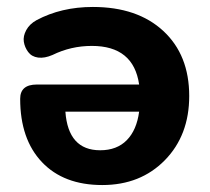

<svg xmlns="http://www.w3.org/2000/svg" viewBox="-20 -521 605 552"><path d="M274 11Q163 11 100.5 -55Q38 -121 38 -237Q38 -278 86 -278H380Q364 -389 244 -389Q184 -389 131 -363Q108 -353 89.5 -355.5Q71 -358 61 -371.5Q51 -385 48.5 -401Q46 -417 55.5 -434.5Q65 -452 85 -463Q156 -501 247 -501Q375 -501 449.5 -432Q524 -363 524 -245Q524 -132 454 -60.5Q384 11 274 11ZM268 -89Q316 -89 344.5 -118Q373 -147 380 -200H168Q176 -89 268 -89Z"/></svg>

Font: Nunito ExtraBold
Style: Regular
Weight: 800
Designer: Vernon Adams
Foundry: Vernon Adams
Version: Version 3.602